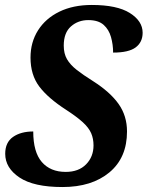

<svg xmlns="http://www.w3.org/2000/svg" viewBox="-20 -744 595 774"><path d="M232 10Q116 10 58.5 -28.5Q1 -67 1 -124Q1 -170 32.5 -192Q64 -214 114 -214Q114 -131 148.5 -91Q183 -51 245 -51Q297 -51 327 -81.5Q357 -112 357 -158Q357 -185 347.5 -207Q338 -229 314 -251Q290 -273 247 -301Q174 -348 138.5 -395Q103 -442 103 -512Q103 -574 133.5 -622Q164 -670 219.5 -697Q275 -724 350 -724Q452 -724 503.5 -691.5Q555 -659 555 -612Q555 -574 527 -553Q499 -532 436 -532Q436 -564 427.5 -594.5Q419 -625 397.5 -644Q376 -663 336 -663Q295 -663 266 -637.5Q237 -612 237 -560Q237 -528 250 -505.5Q263 -483 289 -462.5Q315 -442 355 -417Q424 -373 458 -325Q492 -277 492 -214Q492 -108 421 -49Q350 10 232 10Z"/></svg>

Font: Noto Serif SemiCondensed
Style: Bold Italic
Weight: 700
Width: 4
Italic angle: -12°
Designer: Monotype Design Team
Foundry: Monotype Imaging Inc.
Version: Version 2.014